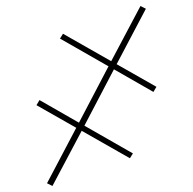

<svg xmlns="http://www.w3.org/2000/svg" viewBox="-20 -471 640 637"><path d="M154 146 136 137 233 -47 101 -122 111 -139 242 -64 340 -251 179 -343 189 -359 349 -268 446 -451 464 -442 367 -258 499 -183 489 -166 358 -241 260 -54 421 38 411 54 251 -37Z"/></svg>

Font: Iosevka HT Thin Extended
Style: Regular
Weight: 100
Width: 7
Monospace: yes
Designer: Belleve Invis
Foundry: Belleve Invis
Version: Version 32.3.0; ttfautohint (v1.8.4)